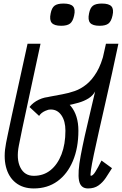

<svg xmlns="http://www.w3.org/2000/svg" viewBox="-20 -1046 686 1080"><path d="M475 14Q433 14 424.5 -30.5Q416 -75 434 -171Q452 -267 489.5 -422.5Q527 -578 576 -800H646Q629 -719 610 -633Q591 -547 572 -464Q553 -381 536.5 -307.5Q520 -234 508 -177.5Q496 -121 491.5 -89Q487 -57 491 -57Q502 -57 516 -79Q530 -101 551 -143L610 -100Q593 -72 575 -45.5Q557 -19 533.5 -2.5Q510 14 475 14ZM200 -394 146 -444Q169 -470 198 -483Q227 -496 260.5 -502.5Q294 -509 330 -515.5Q366 -522 400.5 -534Q435 -546 466.5 -571.5Q498 -597 524 -640.5Q550 -684 567 -754L517 -535Q504 -509 478.5 -493Q453 -477 421 -468Q389 -459 355.5 -452.5Q322 -446 290.5 -439.5Q259 -433 235 -422.5Q211 -412 200 -394ZM170 14Q109 14 68.5 -18Q28 -50 13.5 -107.5Q-1 -165 14 -241Q15 -246 23 -285.5Q31 -325 46.5 -396.5Q62 -468 84.5 -570Q107 -672 135 -800H208Q175 -647 148.5 -524Q122 -401 105.5 -323.5Q89 -246 86 -227Q71 -151 94.5 -104Q118 -57 170 -57Q225 -57 264.5 -89Q304 -121 326 -178Q348 -235 348 -311Q348 -365 325.5 -397.5Q303 -430 266 -430Q246 -430 227.5 -420Q209 -410 200 -394L146 -444Q166 -470 199 -485.5Q232 -501 266 -501Q336 -501 378.5 -449Q421 -397 421 -311Q421 -214 390 -140.5Q359 -67 303 -26.5Q247 14 170 14ZM540 -901Q501 -901 487 -917.5Q473 -934 481 -971Q487 -1002 503 -1014Q519 -1026 553 -1026Q593 -1026 607 -1010Q621 -994 613 -959Q606 -926 590 -913.5Q574 -901 540 -901ZM324 -901Q285 -901 271 -917.5Q257 -934 265 -971Q271 -1002 287 -1014Q303 -1026 337 -1026Q377 -1026 391 -1010Q405 -994 397 -959Q390 -926 374 -913.5Q358 -901 324 -901Z"/></svg>

Font: Victor Mono
Style: Italic
Weight: 400
Italic angle: -12°
Monospace: yes
Designer: Rune Bjørnerås
Version: Version 1.561;gftools[0.9.30]